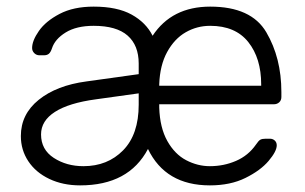

<svg xmlns="http://www.w3.org/2000/svg" viewBox="-20 -550 921 580"><path d="M222 10Q170 10 129 -9.5Q88 -29 65.5 -63Q43 -97 43 -139Q43 -205 97 -248.5Q151 -292 241 -304L399 -326V-358Q399 -413 365.5 -442.5Q332 -472 263 -472Q211 -472 178.5 -452Q146 -432 137 -404Q133 -392 127.5 -387.5Q122 -383 113 -383H99Q90 -383 83.5 -389.5Q77 -396 77 -405Q77 -427 97.5 -456.5Q118 -486 160 -508Q202 -530 263 -530Q334 -530 377.5 -506Q421 -482 441 -442Q499 -530 615 -530Q739 -530 784.5 -452.5Q830 -375 830 -272V-257Q830 -247 823.5 -241Q817 -235 807 -235H461V-225Q463 -164 485.5 -124Q508 -84 542.5 -66Q577 -48 614 -48Q656 -48 693 -64Q730 -80 753 -113Q761 -125 766.5 -128Q772 -131 783 -131H795Q804 -131 810 -125.5Q816 -120 816 -111Q816 -93 791.5 -64Q767 -35 721.5 -12.5Q676 10 614 10Q480 10 427 -100Q369 10 222 10ZM769 -291V-295Q769 -374 730 -423Q691 -472 615 -472Q575 -472 541 -452.5Q507 -433 485 -393Q463 -353 461 -295V-291ZM232 -48Q305 -48 352 -96Q399 -144 399 -234V-268L270 -250Q188 -239 146 -212Q104 -185 104 -144Q104 -98 142.5 -73Q181 -48 232 -48Z"/></svg>

Font: Rubik AZ
Style: Regular
Weight: 300
Designer: Hubert and Fischer
Foundry: Hubert & Fischer
Version: Version 2.000